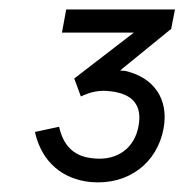

<svg xmlns="http://www.w3.org/2000/svg" viewBox="-20 -720 390 406"><path d="M172 -335C252 -328 313 -376 326 -449C337 -510 306 -556 245 -570L234 -571L342 -659L350 -700H120L111 -651H263L137 -554L151 -516C172 -526 191 -530 213 -527C261 -522 281 -497 273 -454C265 -407 228 -380 179 -385C139 -388 117 -409 107 -444L105 -452L54 -441L55 -436C70 -377 112 -341 172 -335Z"/></svg>

Font: Fixel Display 20240404 Light
Style: Italic
Weight: 300
Italic angle: -10°
Designer: AlfaBravo + MacPaw
Foundry: Kyrylo Tkachov, Marchela Mozhyna, Serhii Makarenko, Maria Weinstein, Zakhar Kryvoshyya
Version: Version 1.211;Glyphs 3.2 (3225)